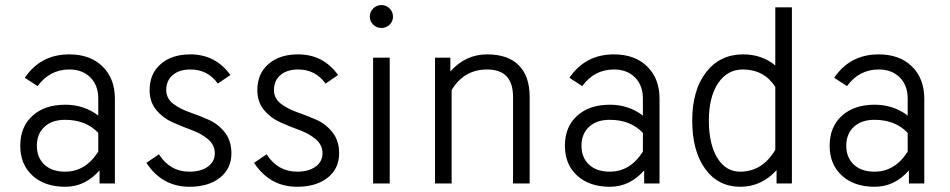

<svg xmlns="http://www.w3.org/2000/svg" viewBox="-20 -712 3685 745"><path d="M366.2 -50.8Q310.5 12.7 233.4 12.7Q153.3 12.7 106 -30.8Q58.6 -74.2 58.6 -146.5Q58.6 -219.7 106 -262.7Q153.3 -305.7 233.4 -305.7Q305.7 -305.7 361.3 -263.7V-329.1Q361.3 -380.9 330.6 -411.6Q299.8 -442.4 249 -442.4Q172.9 -442.4 126 -377.9L76.2 -410.2Q137.7 -501 249 -501Q330.1 -501 377.9 -454.1Q425.8 -407.2 425.8 -329.1V0H366.2ZM232.4 -45.9Q312.5 -45.9 361.3 -124V-196.3Q313.5 -247.1 232.4 -247.1Q181.6 -247.1 152.3 -219.7Q123 -192.4 123 -146.5Q123 -100.6 152.3 -73.2Q181.6 -45.9 232.4 -45.9Z M560.5 -362.3Q560.5 -425.8 603.5 -463.4Q646.5 -501 718.8 -501Q816.4 -501 874 -420.9L825.2 -387.7Q786.1 -442.4 718.8 -442.4Q675.8 -442.4 650.4 -420.9Q625 -399.4 625 -362.3Q625 -331.1 650.9 -310.5Q676.8 -290 714.4 -276.9Q752 -263.7 789.1 -247.6Q826.2 -231.4 852.1 -198.7Q877.9 -166 877.9 -117.2Q877.9 -57.6 833.5 -22.5Q789.1 12.7 714.8 12.7Q609.4 12.7 547.9 -80.1L596.7 -113.3Q639.6 -45.9 714.8 -45.9Q759.8 -45.9 786.6 -65.4Q813.5 -85 813.5 -117.2Q813.5 -149.4 787.6 -171.4Q761.7 -193.4 724.6 -207Q687.5 -220.7 649.9 -237.3Q612.3 -253.9 586.4 -285.2Q560.5 -316.4 560.5 -362.3Z M978.5 -362.3Q978.5 -425.8 1021.5 -463.4Q1064.5 -501 1136.7 -501Q1234.4 -501 1292 -420.9L1243.2 -387.7Q1204.1 -442.4 1136.7 -442.4Q1093.8 -442.4 1068.4 -420.9Q1043 -399.4 1043 -362.3Q1043 -331.1 1068.8 -310.5Q1094.7 -290 1132.3 -276.9Q1169.9 -263.7 1207 -247.6Q1244.1 -231.4 1270 -198.7Q1295.9 -166 1295.9 -117.2Q1295.9 -57.6 1251.5 -22.5Q1207 12.7 1132.8 12.7Q1027.3 12.7 965.8 -80.1L1014.6 -113.3Q1057.6 -45.9 1132.8 -45.9Q1177.7 -45.9 1204.6 -65.4Q1231.4 -85 1231.4 -117.2Q1231.4 -149.4 1205.6 -171.4Q1179.7 -193.4 1142.6 -207Q1105.5 -220.7 1067.9 -237.3Q1030.3 -253.9 1004.4 -285.2Q978.5 -316.4 978.5 -362.3Z M1492.2 0H1427.7V-488.3H1492.2ZM1428.2 -616.2Q1415 -628.9 1415 -647.5Q1415 -666 1428.2 -679.2Q1441.4 -692.4 1460 -692.4Q1478.5 -692.4 1491.7 -679.2Q1504.9 -666 1504.9 -647.5Q1504.9 -628.9 1491.7 -616.2Q1478.5 -603.5 1460 -603.5Q1441.4 -603.5 1428.2 -616.2Z M2035.2 0H1970.7V-335.9Q1970.7 -442.4 1870.1 -442.4Q1780.3 -442.4 1732.4 -362.3V0H1668V-488.3H1727.5V-434.6Q1786.1 -501 1870.1 -501Q1951.2 -501 1993.2 -458.5Q2035.2 -416 2035.2 -335.9Z M2479.5 -50.8Q2423.8 12.7 2346.7 12.7Q2266.6 12.7 2219.2 -30.8Q2171.9 -74.2 2171.9 -146.5Q2171.9 -219.7 2219.2 -262.7Q2266.6 -305.7 2346.7 -305.7Q2418.9 -305.7 2474.6 -263.7V-329.1Q2474.6 -380.9 2443.8 -411.6Q2413.1 -442.4 2362.3 -442.4Q2286.1 -442.4 2239.3 -377.9L2189.5 -410.2Q2251 -501 2362.3 -501Q2443.4 -501 2491.2 -454.1Q2539.1 -407.2 2539.1 -329.1V0H2479.5ZM2345.7 -45.9Q2425.8 -45.9 2474.6 -124V-196.3Q2426.8 -247.1 2345.7 -247.1Q2294.9 -247.1 2265.6 -219.7Q2236.3 -192.4 2236.3 -146.5Q2236.3 -100.6 2265.6 -73.2Q2294.9 -45.9 2345.7 -45.9Z M3052.7 0H2993.2V-51.8Q2934.6 12.7 2852.5 12.7Q2766.6 12.7 2716.3 -56.6Q2666 -126 2666 -244.1Q2666 -362.3 2719.7 -431.6Q2773.4 -501 2863.3 -501Q2936.5 -501 2988.3 -458V-683.6H3052.7ZM2988.3 -375Q2944.3 -442.4 2862.3 -442.4Q2801.8 -442.4 2766.1 -388.7Q2730.5 -335 2730.5 -244.1Q2730.5 -153.3 2763.2 -99.6Q2795.9 -45.9 2851.6 -45.9Q2938.5 -45.9 2988.3 -130.9Z M3506.8 -50.8Q3451.2 12.7 3374 12.7Q3293.9 12.7 3246.6 -30.8Q3199.2 -74.2 3199.2 -146.5Q3199.2 -219.7 3246.6 -262.7Q3293.9 -305.7 3374 -305.7Q3446.3 -305.7 3502 -263.7V-329.1Q3502 -380.9 3471.2 -411.6Q3440.4 -442.4 3389.6 -442.4Q3313.5 -442.4 3266.6 -377.9L3216.8 -410.2Q3278.3 -501 3389.6 -501Q3470.7 -501 3518.6 -454.1Q3566.4 -407.2 3566.4 -329.1V0H3506.8ZM3373 -45.9Q3453.1 -45.9 3502 -124V-196.3Q3454.1 -247.1 3373 -247.1Q3322.3 -247.1 3293 -219.7Q3263.7 -192.4 3263.7 -146.5Q3263.7 -100.6 3293 -73.2Q3322.3 -45.9 3373 -45.9Z"/></svg>

Font: Lohit Devanagari
Style: Regular
Weight: 400
Version: 2.95.4